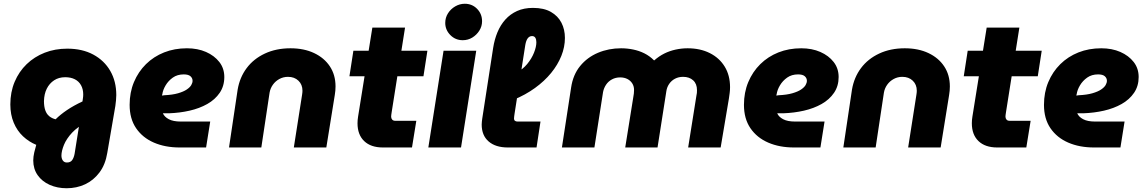

<svg xmlns="http://www.w3.org/2000/svg" viewBox="-20 -785 6094 1022"><path d="M335 217Q285 217 244.5 199Q204 181 180.5 147.5Q157 114 157 69Q157 49 162.5 25.5Q168 2 173 -14Q134 -30 102.5 -59.5Q71 -89 53 -132Q35 -175 35 -229Q35 -295 58 -349.5Q81 -404 122 -443.5Q163 -483 218 -504.5Q273 -526 338 -526Q418 -526 476.5 -494.5Q535 -463 567 -407.5Q599 -352 599 -279Q599 -266 597.5 -251Q596 -236 594 -221L551 29Q541 91 509.5 133Q478 175 433 196Q388 217 335 217ZM336 80Q355 80 364 67.5Q373 55 377 34L400 -110Q379 -95 364 -79Q349 -63 338 -46.5Q327 -30 320.5 -14Q314 2 310.5 16.5Q307 31 307 43Q307 59 314.5 69.5Q322 80 336 80ZM276 -150Q301 -175 336.5 -199Q372 -223 419 -245L421 -259Q422 -265 422.5 -271Q423 -277 423 -282Q423 -310 411.5 -331Q400 -352 378.5 -363Q357 -374 327 -374Q293 -374 268 -357.5Q243 -341 229 -313Q215 -285 214 -247Q214 -218 221 -198Q228 -178 242 -166.5Q256 -155 276 -150Z M936 0Q859 0 799 -26Q739 -52 704.5 -102.5Q670 -153 670 -227Q670 -293 693 -348Q716 -403 757 -443.5Q798 -484 853.5 -506Q909 -528 975 -528Q1032 -528 1076.5 -508.5Q1121 -489 1147.5 -455Q1174 -421 1174 -375Q1174 -327 1149.5 -291Q1125 -255 1083.5 -231.5Q1042 -208 989.5 -196Q937 -184 880 -182Q871 -182 863 -182Q855 -182 847 -182Q855 -163 878.5 -150.5Q902 -138 942 -138H1099L1077 0ZM842 -277Q845 -277 848 -277Q851 -277 854 -278Q898 -280 927.5 -288.5Q957 -297 974 -308.5Q991 -320 998 -332Q1005 -344 1005 -355Q1005 -369 994 -379Q983 -389 958 -389Q924 -389 900 -372Q876 -355 861.5 -330.5Q847 -306 844 -283Q843 -281 842.5 -279.5Q842 -278 842 -277Z M1199 0 1245 -308Q1256 -373 1293 -422.5Q1330 -472 1390 -500Q1450 -528 1526 -528Q1598 -528 1652 -502.5Q1706 -477 1736 -431.5Q1766 -386 1766 -325Q1766 -315 1765 -302.5Q1764 -290 1762 -279L1717 0H1544L1588 -281Q1589 -286 1589.5 -292.5Q1590 -299 1590 -302Q1590 -335 1568.5 -355.5Q1547 -376 1513 -376Q1488 -376 1467 -364.5Q1446 -353 1432.5 -334Q1419 -315 1415 -292L1371 0Z M2018 0Q1954 0 1918.5 -34Q1883 -68 1883 -129Q1883 -146 1886 -164L1962 -638H2136L2065 -189Q2062 -171 2062 -164Q2062 -155 2067.5 -148.5Q2073 -142 2084 -142H2196L2173 0ZM1840 -379 1861 -515H2255L2234 -379Z M2260 0 2341 -515H2515L2434 0ZM2443 -571Q2404 -571 2377 -598.5Q2350 -626 2350 -663Q2350 -691 2364.5 -714Q2379 -737 2403 -751Q2427 -765 2454 -765Q2493 -765 2519.5 -738Q2546 -711 2546 -672Q2546 -645 2531.5 -622Q2517 -599 2494 -585Q2471 -571 2443 -571Z M2683 0Q2618 0 2581 -32Q2544 -64 2544 -122Q2544 -130 2545 -138Q2546 -146 2547 -154L2605 -530Q2612 -575 2628 -613.5Q2644 -652 2670 -681Q2696 -710 2732.5 -726.5Q2769 -743 2817 -743Q2875 -743 2912.5 -721.5Q2950 -700 2968.5 -664Q2987 -628 2987 -583Q2987 -535 2968 -487.5Q2949 -440 2913.5 -396.5Q2878 -353 2827.5 -316.5Q2777 -280 2714 -254L2728 -398Q2762 -415 2786 -444Q2810 -473 2822.5 -504.5Q2835 -536 2835 -560Q2835 -575 2829.5 -584Q2824 -593 2812 -593Q2798 -593 2789 -581Q2780 -569 2776 -545L2719 -180Q2718 -172 2717 -165.5Q2716 -159 2716 -154Q2716 -146 2721 -142Q2726 -138 2735 -138H2857L2836 0Z M2971 0 3020 -319Q3030 -387 3068 -433.5Q3106 -480 3163 -504Q3220 -528 3286 -528Q3318 -528 3350 -521.5Q3382 -515 3410 -501Q3438 -487 3461 -464H3463Q3488 -486 3516 -500Q3544 -514 3576 -521Q3608 -528 3640 -528Q3707 -528 3758 -502.5Q3809 -477 3837.5 -430.5Q3866 -384 3866 -321Q3866 -306 3864 -290Q3862 -274 3860 -261L3816 0H3643L3687 -276Q3689 -283 3689.5 -290.5Q3690 -298 3690 -305Q3690 -339 3669.5 -357.5Q3649 -376 3616 -376Q3592 -376 3573 -366Q3554 -356 3542 -338.5Q3530 -321 3527 -300L3480 0H3308L3351 -268Q3353 -277 3354 -287.5Q3355 -298 3355 -306Q3355 -326 3345.5 -341Q3336 -356 3319.5 -364.5Q3303 -373 3281 -373Q3257 -373 3237.5 -362.5Q3218 -352 3206 -334Q3194 -316 3190 -295L3144 0Z M4206 0Q4129 0 4069 -26Q4009 -52 3974.5 -102.5Q3940 -153 3940 -227Q3940 -293 3963 -348Q3986 -403 4027 -443.5Q4068 -484 4123.5 -506Q4179 -528 4245 -528Q4302 -528 4346.5 -508.5Q4391 -489 4417.5 -455Q4444 -421 4444 -375Q4444 -327 4419.5 -291Q4395 -255 4353.5 -231.5Q4312 -208 4259.5 -196Q4207 -184 4150 -182Q4141 -182 4133 -182Q4125 -182 4117 -182Q4125 -163 4148.5 -150.5Q4172 -138 4212 -138H4369L4347 0ZM4112 -277Q4115 -277 4118 -277Q4121 -277 4124 -278Q4168 -280 4197.5 -288.5Q4227 -297 4244 -308.5Q4261 -320 4268 -332Q4275 -344 4275 -355Q4275 -369 4264 -379Q4253 -389 4228 -389Q4194 -389 4170 -372Q4146 -355 4131.5 -330.5Q4117 -306 4114 -283Q4113 -281 4112.5 -279.5Q4112 -278 4112 -277Z M4469 0 4515 -308Q4526 -373 4563 -422.5Q4600 -472 4660 -500Q4720 -528 4796 -528Q4868 -528 4922 -502.5Q4976 -477 5006 -431.5Q5036 -386 5036 -325Q5036 -315 5035 -302.5Q5034 -290 5032 -279L4987 0H4814L4858 -281Q4859 -286 4859.5 -292.5Q4860 -299 4860 -302Q4860 -335 4838.5 -355.5Q4817 -376 4783 -376Q4758 -376 4737 -364.5Q4716 -353 4702.5 -334Q4689 -315 4685 -292L4641 0Z M5288 0Q5224 0 5188.5 -34Q5153 -68 5153 -129Q5153 -146 5156 -164L5232 -638H5406L5335 -189Q5332 -171 5332 -164Q5332 -155 5337.5 -148.5Q5343 -142 5354 -142H5466L5443 0ZM5110 -379 5131 -515H5525L5504 -379Z M5803 0Q5726 0 5666 -26Q5606 -52 5571.5 -102.5Q5537 -153 5537 -227Q5537 -293 5560 -348Q5583 -403 5624 -443.5Q5665 -484 5720.5 -506Q5776 -528 5842 -528Q5899 -528 5943.5 -508.5Q5988 -489 6014.5 -455Q6041 -421 6041 -375Q6041 -327 6016.5 -291Q5992 -255 5950.5 -231.5Q5909 -208 5856.5 -196Q5804 -184 5747 -182Q5738 -182 5730 -182Q5722 -182 5714 -182Q5722 -163 5745.5 -150.5Q5769 -138 5809 -138H5966L5944 0ZM5709 -277Q5712 -277 5715 -277Q5718 -277 5721 -278Q5765 -280 5794.5 -288.5Q5824 -297 5841 -308.5Q5858 -320 5865 -332Q5872 -344 5872 -355Q5872 -369 5861 -379Q5850 -389 5825 -389Q5791 -389 5767 -372Q5743 -355 5728.5 -330.5Q5714 -306 5711 -283Q5710 -281 5709.5 -279.5Q5709 -278 5709 -277Z"/></svg>

Font: MuseoModerno ExtraBold
Style: Italic
Weight: 800
Italic angle: -9°
Designer: Pablo Cosgaya, Héctor Gatti, Marcela Romero, and the Authors of The MuseoModerno Project.
Foundry: Omnibus-Type Team
Version: Version 1.003